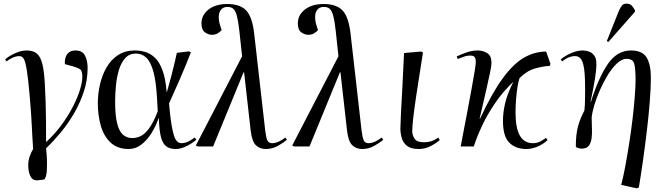

<svg xmlns="http://www.w3.org/2000/svg" viewBox="-20 -804 3628 1054"><path d="M182 186Q157 186 146 161.5Q135 137 135 103Q135 78 143 54.5Q151 31 162 14Q159 -26 157.5 -55.5Q156 -85 154.5 -114.5Q153 -144 150.5 -182Q148 -220 143 -277Q135 -370 127.5 -417Q120 -464 111 -480Q102 -496 87 -496Q68 -496 48.5 -487Q29 -478 16 -467L8 -478Q31 -498 64.5 -512.5Q98 -527 125 -527Q161 -527 181.5 -510.5Q202 -494 212 -455Q222 -416 226 -346Q229 -293 230.5 -243Q232 -193 232.5 -140.5Q233 -88 233 -24Q281 -68 318 -118.5Q355 -169 380.5 -219Q406 -269 419 -311.5Q432 -354 432 -382Q432 -417 418 -425Q404 -433 380 -440L336 -452Q334 -487 349 -507Q364 -527 394 -527Q432 -527 446.5 -499Q461 -471 461 -431Q461 -364 440 -300.5Q419 -237 385.5 -180Q352 -123 312 -75Q272 -27 233 10Q235 26 236.5 48.5Q238 71 238 84Q238 115 236.5 139Q235 163 224 181Q212 183 199.5 184.5Q187 186 182 186Z M687 14Q625 14 587.5 -21Q550 -56 533.5 -113.5Q517 -171 517 -236Q517 -289 529 -341Q541 -393 565.5 -435Q590 -477 628.5 -502Q667 -527 720 -527Q748 -527 776.5 -519Q805 -511 830 -487.5Q855 -464 872 -418.5Q889 -373 895 -298H896Q911 -349 920.5 -386Q930 -423 937 -453.5Q944 -484 951 -514L1017 -522L1028 -517Q997 -437 968 -371Q939 -305 908 -236L913 -184Q921 -108 934 -63Q947 -18 976 -18Q996 -18 1014.5 -27.5Q1033 -37 1049 -49L1058 -37Q1048 -28 1029.5 -16Q1011 -4 988.5 5Q966 14 944 14Q913 14 893 -0.5Q873 -15 863.5 -52Q854 -89 852 -156H851Q837 -115 813 -75.5Q789 -36 757 -11Q725 14 687 14ZM706 -46Q728 -46 750.5 -56Q773 -66 797 -97.5Q821 -129 846 -193L842 -264Q837 -357 822 -411Q807 -465 783 -487.5Q759 -510 726 -510Q690 -510 667.5 -485Q645 -460 633 -420.5Q621 -381 616.5 -335Q612 -289 612 -247Q612 -171 623 -127Q634 -83 655 -64.5Q676 -46 706 -46Z M1439 14Q1407 14 1385 -6.5Q1363 -27 1356 -88L1320 -407H1317L1150 0H1066L1055 -5L1309 -495L1294 -634Q1288 -688 1280.5 -716.5Q1273 -745 1261 -755.5Q1249 -766 1229 -766Q1205 -766 1193 -750.5Q1181 -735 1181 -713Q1181 -696 1183 -685.5Q1185 -675 1192 -653L1197 -639Q1191 -632 1177.5 -622.5Q1164 -613 1143 -613Q1124 -613 1105 -626.5Q1086 -640 1086 -676Q1086 -721 1124.5 -751.5Q1163 -782 1227 -782Q1299 -782 1332.5 -745.5Q1366 -709 1376 -614L1436 -87Q1441 -47 1448 -32.5Q1455 -18 1475 -18Q1492 -18 1511 -27Q1530 -36 1546 -49L1555 -37Q1536 -20 1505 -3Q1474 14 1439 14Z M1968 14Q1936 14 1914 -6.5Q1892 -27 1885 -88L1849 -407H1846L1679 0H1595L1584 -5L1838 -495L1823 -634Q1817 -688 1809.5 -716.5Q1802 -745 1790 -755.5Q1778 -766 1758 -766Q1734 -766 1722 -750.5Q1710 -735 1710 -713Q1710 -696 1712 -685.5Q1714 -675 1721 -653L1726 -639Q1720 -632 1706.5 -622.5Q1693 -613 1672 -613Q1653 -613 1634 -626.5Q1615 -640 1615 -676Q1615 -721 1653.5 -751.5Q1692 -782 1756 -782Q1828 -782 1861.5 -745.5Q1895 -709 1905 -614L1965 -87Q1970 -47 1977 -32.5Q1984 -18 2004 -18Q2021 -18 2040 -27Q2059 -36 2075 -49L2084 -37Q2065 -20 2034 -3Q2003 14 1968 14Z M2279 14Q2236 14 2214.5 -3Q2193 -20 2185.5 -46Q2178 -72 2178 -99Q2178 -120 2181 -180.5Q2184 -241 2189 -327.5Q2194 -414 2198 -513L2291 -521L2302 -516Q2294 -465 2284 -401.5Q2274 -338 2264.5 -275Q2255 -212 2249 -161Q2243 -110 2243 -84Q2243 -63 2255.5 -43Q2268 -23 2308 -23Q2325 -23 2343 -27.5Q2361 -32 2386 -49L2394 -35Q2369 -14 2340 0Q2311 14 2279 14Z M2870 14Q2811 14 2776 -20.5Q2741 -55 2741 -141Q2741 -188 2753.5 -239.5Q2766 -291 2798 -355Q2738 -298 2696.5 -236Q2655 -174 2629.5 -120.5Q2604 -67 2592.5 -33.5Q2581 0 2581 0H2509Q2516 -40 2527 -95Q2538 -150 2549 -209.5Q2560 -269 2570 -323Q2580 -377 2586 -415Q2592 -453 2592 -463Q2592 -486 2584 -492.5Q2576 -499 2562 -499Q2543 -499 2524 -492Q2505 -485 2493 -480L2487 -494Q2507 -504 2539 -515.5Q2571 -527 2603 -527Q2631 -527 2654.5 -512.5Q2678 -498 2678 -459Q2678 -444 2671 -409Q2664 -374 2649.5 -311.5Q2635 -249 2613 -153L2615 -152Q2681 -294 2740 -374.5Q2799 -455 2857.5 -488Q2916 -521 2978 -521L3002 -453L2997 -442Q2963 -441 2917 -428Q2871 -415 2832 -375Q2826 -359 2821 -328Q2816 -297 2813 -259.5Q2810 -222 2810 -185Q2810 -18 2905 -18Q2929 -18 2946 -27.5Q2963 -37 2977 -47L2986 -35Q2964 -14 2932.5 0Q2901 14 2870 14Z M3476 230 3390 211Q3401 170 3412 111.5Q3423 53 3433.5 -14Q3444 -81 3452 -147.5Q3460 -214 3464.5 -271.5Q3469 -329 3469 -367Q3469 -425 3462 -453Q3455 -481 3420 -481Q3394 -481 3367.5 -456.5Q3341 -432 3317 -393Q3293 -354 3273.5 -310Q3254 -266 3242 -225Q3230 -184 3228 -157Q3228 -129 3229.5 -99.5Q3231 -70 3227.5 -44.5Q3224 -19 3212 -3.5Q3200 12 3173 12Q3166 12 3154.5 9Q3143 6 3141 0Q3141 -64 3152.5 -108Q3164 -152 3188 -197Q3191 -223 3191.5 -255.5Q3192 -288 3192 -318.5Q3192 -349 3191 -370Q3189 -435 3177 -465.5Q3165 -496 3137 -496Q3101 -496 3066 -467L3058 -478Q3087 -501 3119 -514Q3151 -527 3179 -527Q3195 -527 3212 -521.5Q3229 -516 3241.5 -500Q3254 -484 3254 -454Q3254 -420 3245.5 -368Q3237 -316 3222 -246L3224 -245Q3266 -379 3317 -453Q3368 -527 3444 -527Q3506 -527 3529.5 -488.5Q3553 -450 3553 -378Q3553 -323 3547 -246.5Q3541 -170 3531 -86Q3521 -2 3509.5 79Q3498 160 3487 225ZM3320 -574 3311 -578 3376 -741Q3385 -762 3393.5 -773Q3402 -784 3420 -784Q3437 -784 3447 -774Q3457 -764 3466 -747V-740Z"/></svg>

Font: Literata 72pt
Style: Italic
Weight: 400
Italic angle: -2°
Designer: Latin by Veronika Burian and Jose Scaglione. Greek by Irene Vlachou. Cyrillic by Vera Evstafieva
Foundry: TypeTogether
Version: Version 3.002